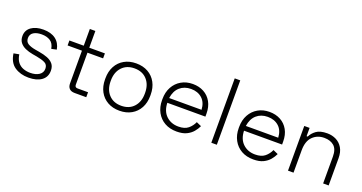

<svg xmlns="http://www.w3.org/2000/svg" viewBox="-38 -1324 3701 1962"><g transform="rotate(20 1812.0 -343.0)"><path d="M281 14Q193 14 130.5 -28Q68 -70 54 -167L113 -178Q121 -125 145.5 -94.5Q170 -64 205.5 -51Q241 -38 281 -38Q341 -38 377.5 -62.5Q414 -87 414 -130Q414 -174 379.5 -191Q345 -208 288 -218L242 -226Q196 -234 159 -250.5Q122 -267 100.5 -295Q79 -323 79 -365Q79 -428 128.5 -464Q178 -500 260 -500Q343 -500 393.5 -462.5Q444 -425 457 -354L401 -342Q391 -400 353.5 -424Q316 -448 260 -448Q205 -448 172 -427Q139 -406 139 -365Q139 -325 169 -306.5Q199 -288 251 -279L297 -271Q347 -263 387 -247.5Q427 -232 450.5 -204Q474 -176 474 -130Q474 -61 422 -23.5Q370 14 281 14Z M906 0H780Q741 0 721.5 -20Q702 -40 702 -76V-432H546V-486H702V-668H762V-486H932V-432H762V-84Q762 -54 792 -54H906Z M1270 14Q1196 14 1140.5 -17.5Q1085 -49 1054.5 -105.5Q1024 -162 1024 -237V-249Q1024 -324 1054.5 -380.5Q1085 -437 1140.5 -468.5Q1196 -500 1270 -500Q1344 -500 1399.5 -468.5Q1455 -437 1485.5 -380.5Q1516 -324 1516 -249V-237Q1516 -162 1485.5 -105.5Q1455 -49 1399.5 -17.5Q1344 14 1270 14ZM1270 -40Q1356 -40 1406 -94.5Q1456 -149 1456 -239V-247Q1456 -337 1406 -391.5Q1356 -446 1270 -446Q1185 -446 1134.5 -391.5Q1084 -337 1084 -247V-239Q1084 -149 1134.5 -94.5Q1185 -40 1270 -40Z M1892 14Q1817 14 1761.5 -17.5Q1706 -49 1675 -106Q1644 -163 1644 -237V-249Q1644 -324 1675 -380.5Q1706 -437 1760.5 -468.5Q1815 -500 1885 -500Q1953 -500 2005.5 -471.5Q2058 -443 2088 -389.5Q2118 -336 2118 -262V-230H1704Q1707 -139 1759.5 -89.5Q1812 -40 1892 -40Q1960 -40 1997.5 -71Q2035 -102 2055 -147L2109 -123Q2094 -90 2067.5 -58.5Q2041 -27 1999 -6.5Q1957 14 1892 14ZM1705 -282H2057Q2053 -361 2006 -403.5Q1959 -446 1885 -446Q1812 -446 1764 -403.5Q1716 -361 1705 -282Z M2326 0H2266V-700H2326Z M2726 14Q2651 14 2595.5 -17.5Q2540 -49 2509 -106Q2478 -163 2478 -237V-249Q2478 -324 2509 -380.5Q2540 -437 2594.5 -468.5Q2649 -500 2719 -500Q2787 -500 2839.5 -471.5Q2892 -443 2922 -389.5Q2952 -336 2952 -262V-230H2538Q2541 -139 2593.5 -89.5Q2646 -40 2726 -40Q2794 -40 2831.5 -71Q2869 -102 2889 -147L2943 -123Q2928 -90 2901.5 -58.5Q2875 -27 2833 -6.5Q2791 14 2726 14ZM2539 -282H2891Q2887 -361 2840 -403.5Q2793 -446 2719 -446Q2646 -446 2598 -403.5Q2550 -361 2539 -282Z M3160 0H3100V-486H3158V-396H3170Q3188 -435 3229 -465.5Q3270 -496 3348 -496Q3401 -496 3445 -474Q3489 -452 3515.5 -407.5Q3542 -363 3542 -296V0H3482V-292Q3482 -372 3442 -407Q3402 -442 3335 -442Q3260 -442 3210 -392.5Q3160 -343 3160 -243Z"/></g></svg>

Font: Space Grotesk Variable Light
Style: Regular
Weight: 300
Designer: Florian Karsten
Foundry: Florian Karsten
Version: Version 2.000